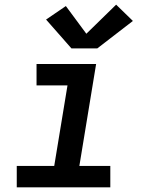

<svg xmlns="http://www.w3.org/2000/svg" viewBox="-20 -805 640 825"><path d="M52 0V-92H213L270 -438H137V-530H393L321 -92H454V0ZM287 -597 178 -721 263 -779 351 -660 479 -785 551 -715 398 -597Z"/></svg>

Font: Iosevka Slab SmBdExObl
Style: Regular
Weight: 600
Width: 7
Italic angle: -9°
Monospace: yes
Designer: Belleve Invis
Foundry: Belleve Invis
Version: Version 11.1.0; ttfautohint (v1.8.3)